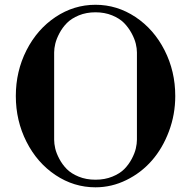

<svg xmlns="http://www.w3.org/2000/svg" viewBox="-20 -780 808 812"><path d="M383.8 12.2Q292.5 12.2 214.8 -39.6Q137.2 -91.3 92 -180.4Q46.9 -269.5 46.9 -374Q46.9 -478.5 92 -567.4Q137.2 -656.2 214.8 -708Q292.5 -759.8 383.8 -759.8Q475.1 -759.8 553 -708Q630.9 -656.2 676 -567.4Q721.2 -478.5 721.2 -374Q721.2 -295.4 694.3 -224.1Q667.5 -152.8 622.3 -101.1Q577.1 -49.3 514.6 -18.6Q452.1 12.2 383.8 12.2ZM209 -189Q209 -172.4 213.6 -152.1Q218.3 -131.8 231 -107.9Q243.7 -84 262.5 -64.9Q281.2 -45.9 312.7 -33Q344.2 -20 383.8 -20Q423.3 -20 455.1 -33Q486.8 -45.9 505.6 -64.9Q524.4 -84 537.1 -107.9Q549.8 -131.8 554.4 -152.1Q559.1 -172.4 559.1 -189V-558.1Q559.1 -575.2 554.2 -595.5Q549.3 -615.7 536.4 -639.6Q523.4 -663.6 504.6 -682.9Q485.8 -702.1 454.1 -715.1Q422.4 -728 383.8 -728Q345.2 -728 313.7 -715.1Q282.2 -702.1 263.2 -682.9Q244.1 -663.6 231.4 -639.6Q218.8 -615.7 213.9 -595.5Q209 -575.2 209 -558.1Z"/></svg>

Font: Fin Serif Display
Style: Italic
Weight: 400
Designer: J. Blake Harris
Version: Version 1.006;FEAKit 1.0